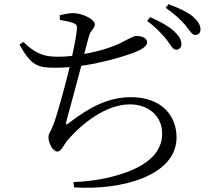

<svg xmlns="http://www.w3.org/2000/svg" viewBox="-20 -840 1040 907"><path d="M263 -746C288 -742 307 -738 323 -732C339 -727 345 -722 343 -702C342 -680 332 -627 321 -576C297 -573 274 -572 253 -572C188 -572 148 -586 90 -642L72 -629C129 -528 159 -520 243 -520C265 -520 287 -521 309 -523C290 -444 252 -302 231 -248C216 -212 209 -208 209 -192C209 -161 231 -124 251 -124C270 -124 285 -162 300 -179C372 -261 483 -347 594 -347C677 -347 746 -296 746 -208C746 -137 700 -57 523 -9C470 6 404 17 327 20L330 45C558 60 814 -11 814 -191C814 -292 745 -381 598 -381C493 -381 404 -334 311 -263C289 -245 289 -250 295 -273C310 -329 344 -451 364 -529C474 -545 571 -576 612 -591C648 -605 675 -622 675 -639C675 -663 646 -670 625 -670C609 -670 589 -657 552 -638C510 -617 445 -597 378 -585C387 -620 393 -646 400 -668C408 -699 428 -705 428 -725C428 -748 370 -778 325 -778C305 -778 284 -773 262 -768ZM675 -741C718 -710 745 -679 766 -654C786 -628 796 -606 811 -605C826 -605 837 -615 837 -631C837 -652 827 -669 803 -692C778 -715 739 -738 689 -759ZM763 -803C808 -772 831 -748 854 -723C875 -698 886 -675 902 -675C917 -675 927 -684 927 -701C927 -722 916 -740 890 -763C865 -783 826 -802 776 -820Z"/></svg>

Font: Source Han Serif AKR9
Style: Regular
Weight: 400
Designer: Ryoko NISHIZUKA 西塚涼子 (kana & ideographs); Frank Grießhammer (Latin, Greek & Cyrillic); Sandoll Communications 산돌커뮤니케이션, 
Foundry: Adobe Systems Incorporated
Version: Version 1.005;hotconv 1.0.107;makeotfexe 2.5.65593